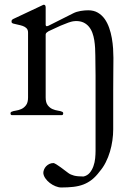

<svg xmlns="http://www.w3.org/2000/svg" viewBox="-20 -497 605 829"><path d="M392.6 -171.4Q392.6 -189.9 392.1 -210.9Q391.6 -231.9 391.6 -256.8Q391.6 -272.5 390.6 -289.8Q389.6 -307.1 387 -323.7Q384.3 -340.3 378.9 -355.2Q373.5 -370.1 364 -381.6Q354.5 -393.1 340.8 -399.7Q327.1 -406.2 307.6 -406.2Q302.7 -406.2 295.4 -405Q288.1 -403.8 275.1 -399.4Q262.2 -395 241.7 -386.2Q221.2 -377.4 189.9 -362.3Q186 -359.9 181.9 -356.7Q177.7 -353.5 177.2 -348.6V-76.2Q177.2 -54.2 186 -42.7Q194.8 -31.2 206.5 -26.1Q218.3 -21 230 -19.3Q241.7 -17.6 248 -14.6Q252.9 -12.7 252.9 -7.8Q252.9 -1 248 0H30.3Q25.4 -1 25.4 -7.8Q25.4 -12.7 30.3 -14.6Q36.6 -17.6 48.3 -19.3Q60.1 -21 71.8 -26.1Q83.5 -31.2 92.3 -42.7Q101.1 -54.2 101.1 -76.2V-356.4Q101.1 -368.2 94.7 -374.8Q88.4 -381.3 78.6 -384.8Q68.8 -388.2 57.6 -390.4Q46.4 -392.6 36.1 -395.5Q33.2 -396.5 31.5 -398.2Q29.8 -399.9 29.8 -405.3Q29.8 -407.7 31.2 -410.2Q32.7 -412.6 37.1 -415L161.6 -473.6Q163.6 -474.6 165.8 -475.6Q168 -476.6 168.9 -476.6Q177.2 -476.6 177.2 -464.8V-388.7Q178.7 -383.8 181.2 -383.8Q183.6 -383.8 184.8 -384.3Q186 -384.8 189 -385.7L295.9 -439.5Q310.1 -446.8 327.9 -449.7Q345.7 -452.6 360.8 -452.6Q384.8 -452.6 402.3 -442.4Q419.9 -432.1 431.9 -415.3Q443.8 -398.4 451.4 -376.7Q459 -355 462.9 -332.3Q466.8 -309.6 468.3 -287.4Q469.7 -265.1 469.7 -247.1Q469.7 -213.4 469.2 -179.4Q468.8 -145.5 468.8 -104.5V62Q468.8 85 465.3 109.4Q461.9 133.8 454.8 157.7Q447.8 181.6 436.5 203.9Q425.3 226.1 409.7 244.1Q394 265.1 377 278.6Q359.9 292 340.1 299.6Q320.3 307.1 296.6 309.8Q272.9 312.5 244.6 312.5Q232.9 312.5 219.7 307.1Q206.5 301.8 195.1 293Q183.6 284.2 175.8 272.9Q168 261.7 167 250Q167 242.7 170.2 234.9Q173.3 227.1 179.2 220.9Q185.1 214.8 193.1 210.9Q201.2 207 210.9 207Q211.9 207 214.1 207.8Q216.3 208.5 222.9 212.4Q229.5 216.3 241.7 225.1Q253.9 233.9 274.9 250Q284.7 257.3 299.6 261.2Q314.5 265.1 340.8 265.1Q357.4 261.2 367.7 248.8Q377.9 236.3 383.5 220.2Q389.2 204.1 390.9 186.5Q392.6 168.9 392.6 154.8Z"/></svg>

Font: Kurinto Book Core
Style: Regular
Weight: 400
Designer: Kurinto was developed by Clint Goss from a range of fonts that are compatible with the SIL Open Font License Version 1.1
Foundry: Clinton F. Goss
Version: Version 2.196; July 25, 2020